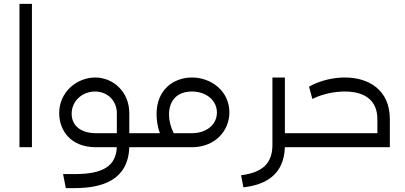

<svg xmlns="http://www.w3.org/2000/svg" viewBox="-20 -756 2082 986"><path d="M144 0V-736H80V0Z M644 -72V-175C644 -285 561 -358 469 -358C376 -358 284 -285 284 -175C284 -87 342 0 472 0H580C575 96 511 138 363 138H304L318 210H363C507 210 638 168 644 0H715C730 0 735 -15 735 -36C735 -58 730 -72 715 -72ZM348 -172C348 -237 402 -286 468 -286C532 -286 580 -239 580 -175V-72H474C393 -72 348 -112 348 -172Z M966 -358C874 -358 784 -298 784 -170C784 -140 789 -105 801 -72H715C700 -72 695 -58 695 -36C695 -15 700 0 715 0H966C1082 0 1158 -82 1158 -179C1158 -289 1064 -358 966 -358ZM872 -72C856 -105 848 -136 848 -168C848 -243 893 -286 965 -286C1040 -286 1094 -240 1094 -178C1094 -117 1041 -72 966 -72Z M1443 -72V-358H1379V-12C1379 83 1328 130 1218 144L1230 206C1345 193 1438 141 1443 0H1543C1558 0 1563 -15 1563 -36C1563 -58 1558 -72 1543 -72Z M1751 -358C1689 -358 1622 -342 1567 -311L1584 -248C1635 -273 1695 -286 1751 -286C1859 -286 1918 -236 1918 -144V-72H1543C1528 -72 1523 -58 1523 -36C1523 -15 1528 0 1543 0H1982V-144C1982 -294 1874 -358 1751 -358Z"/></svg>

Font: UULA Sans
Style: Regular
Weight: 400
Designer: Mohamed Gaber, Laura Garcia Mut
Foundry: Kief Type Foundry
Version: Version 3.006;hotconv 1.0.109;makeotfexe 2.5.65596